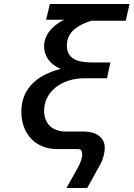

<svg xmlns="http://www.w3.org/2000/svg" viewBox="-20 -742 669 962"><path d="M211 -643H301C233 -609 201 -560 201 -510C201 -458 233 -418 284 -397C154 -363 87 -289 87 -182C87 -69 161 5 265 5H371C385 5 392 14 392 30C392 51 380 80 373 93L313 200H417L485 77C496 57 505 22 505 -1C505 -42 478 -83 395 -83H308C248 -83 201 -118 201 -187C201 -282 288 -350 404 -350H516L533 -429H447C386 -429 315 -437 315 -514C315 -584 374 -618 437 -638H610L629 -722H230Z"/></svg>

Font: Perun Medium Italic
Style: Regular
Weight: 500
Italic angle: -12°
Foundry: Copyright (c) Stefan Peev, Context Ltd, 2016
Version: Version 1.026